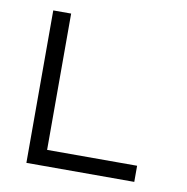

<svg xmlns="http://www.w3.org/2000/svg" viewBox="-65 -583 629 645"><g transform="rotate(10 250.0 -260.0)"><path d="M66 0V-520H127V-55H434V0Z"/></g></svg>

Font: Iosevka Fixed Light
Style: Regular
Weight: 300
Monospace: yes
Designer: Belleve Invis
Foundry: Belleve Invis
Version: Version 32.3.0